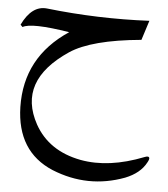

<svg xmlns="http://www.w3.org/2000/svg" viewBox="-47 -205 612 701"><g transform="rotate(5 258.5 145.5)"><path d="M473.6 -148.9 450.7 -77.1Q269 -60.5 191.4 -8.8Q13.7 110.4 98.1 264.2Q149.4 356.4 267.1 378.9Q372.1 398.4 499.5 348.1Q513.7 342.3 516.6 349.1Q518.6 354.5 511.2 367.2Q489.7 407.7 435.5 429.2Q302.2 479 168.9 424.8Q35.6 368.7 31.7 205.6Q27.8 22.5 185.5 -82Q44.9 -104.5 14.2 -85.9L6.3 -93.8Q41.5 -167 97.2 -161.1Q285.6 -139.6 473.6 -148.9Z"/></g></svg>

Font: Amiri Typewriter
Style: Regular
Weight: 400
Monospace: yes
Designer: Khaled Hosny
Version: Version 1.1